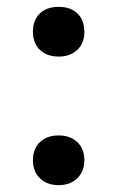

<svg xmlns="http://www.w3.org/2000/svg" viewBox="-20 -530 342 560"><path d="M226 -437Q226 -404 205.5 -384.5Q185 -365 151 -365Q117 -365 96.5 -384.5Q76 -404 76 -437Q76 -471 96 -490.5Q116 -510 151 -510Q186 -510 206 -490.5Q226 -471 226 -437ZM96.5 -115.5Q117 -135 151 -135Q185 -135 205.5 -115.5Q226 -96 226 -63Q226 -30 205.5 -10Q185 10 151 10Q117 10 96.5 -10Q76 -30 76 -63Q76 -96 96.5 -115.5Z"/></svg>

Font: Elaine Sans Medium
Style: Regular
Weight: 500
Designer: Wei Huang
Foundry: Wei Huang
Version: Version 2.001;PS 002.001;hotconv 1.0.88;makeotf.lib2.5.64775